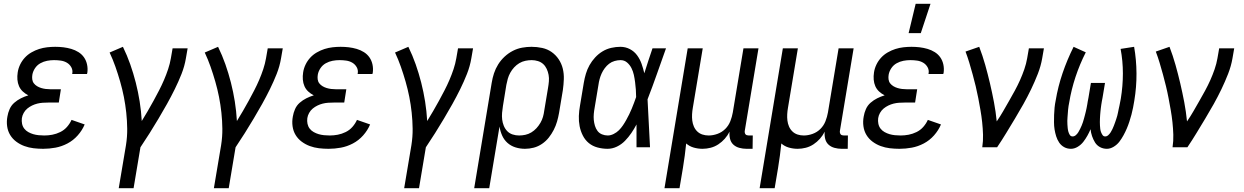

<svg xmlns="http://www.w3.org/2000/svg" viewBox="-20 -774 6540 1009"><path d="M207 8Q181 8 156 5Q131 2 108 -6.5Q85 -15 65.5 -29.5Q46 -44 33.5 -64.5Q21 -85 17.5 -110.5Q14 -136 19 -162Q22 -181 30.5 -200.5Q39 -220 55 -234Q71 -248 90 -257.5Q109 -267 129 -273Q113 -281 100 -293Q87 -305 80 -321Q73 -337 71.5 -355.5Q70 -374 73 -393Q76 -414 85.5 -434Q95 -454 110 -470.5Q125 -487 145 -498.5Q165 -510 185.5 -516.5Q206 -523 227.5 -525.5Q249 -528 270 -528Q292 -528 313 -525.5Q334 -523 354.5 -517Q375 -511 392.5 -500Q410 -489 421.5 -472.5Q433 -456 437.5 -435Q442 -414 439 -392L437 -385H359L360 -388Q363 -406 354.5 -421Q346 -436 331.5 -444.5Q317 -453 299.5 -455.5Q282 -458 264 -458Q246 -458 227.5 -454.5Q209 -451 192 -441.5Q175 -432 164 -415.5Q153 -399 150 -381Q148 -369 149.5 -357Q151 -345 158 -336Q165 -327 175 -321Q185 -315 196.5 -311.5Q208 -308 220 -306.5Q232 -305 244 -305H300L289 -235H233Q219 -235 204.5 -234Q190 -233 176 -229.5Q162 -226 148.5 -219.5Q135 -213 123.5 -203.5Q112 -194 104.5 -180.5Q97 -167 95 -153Q93 -138 96 -123.5Q99 -109 107.5 -98Q116 -87 128.5 -80Q141 -73 154.5 -69Q168 -65 183 -63.5Q198 -62 213 -62Q234 -62 255 -66Q276 -70 296.5 -80Q317 -90 332 -107Q347 -124 356 -144L425 -120Q412 -89 388.5 -62.5Q365 -36 334.5 -20Q304 -4 271.5 2Q239 8 207 8Z M604 215 642 -11Q649 -55 648.5 -97.5Q648 -140 643.5 -182Q639 -224 631 -264.5Q623 -305 611.5 -345Q600 -385 586.5 -423.5Q573 -462 556 -498L626 -528Q648 -483 664.5 -436Q681 -389 693.5 -340Q706 -291 714 -240.5Q722 -190 725 -138Q741 -164 756.5 -190.5Q772 -217 787 -244.5Q802 -272 816 -299Q830 -326 842 -354Q854 -382 863.5 -410.5Q873 -439 878 -468L887 -520H966L957 -468Q950 -426 934 -385.5Q918 -345 898.5 -305.5Q879 -266 857.5 -227.5Q836 -189 813 -150.5Q790 -112 766.5 -74.5Q743 -37 718 0L682 215Z M1104 215 1142 -11Q1149 -55 1148.5 -97.5Q1148 -140 1143.5 -182Q1139 -224 1131 -264.5Q1123 -305 1111.5 -345Q1100 -385 1086.5 -423.5Q1073 -462 1056 -498L1126 -528Q1148 -483 1164.5 -436Q1181 -389 1193.5 -340Q1206 -291 1214 -240.5Q1222 -190 1225 -138Q1241 -164 1256.5 -190.5Q1272 -217 1287 -244.5Q1302 -272 1316 -299Q1330 -326 1342 -354Q1354 -382 1363.5 -410.5Q1373 -439 1378 -468L1387 -520H1466L1457 -468Q1450 -426 1434 -385.5Q1418 -345 1398.5 -305.5Q1379 -266 1357.5 -227.5Q1336 -189 1313 -150.5Q1290 -112 1266.5 -74.5Q1243 -37 1218 0L1182 215Z M1707 8Q1681 8 1656 5Q1631 2 1608 -6.5Q1585 -15 1565.5 -29.5Q1546 -44 1533.5 -64.5Q1521 -85 1517.5 -110.5Q1514 -136 1519 -162Q1522 -181 1530.5 -200.5Q1539 -220 1555 -234Q1571 -248 1590 -257.5Q1609 -267 1629 -273Q1613 -281 1600 -293Q1587 -305 1580 -321Q1573 -337 1571.5 -355.5Q1570 -374 1573 -393Q1576 -414 1585.5 -434Q1595 -454 1610 -470.5Q1625 -487 1645 -498.5Q1665 -510 1685.5 -516.5Q1706 -523 1727.5 -525.5Q1749 -528 1770 -528Q1792 -528 1813 -525.5Q1834 -523 1854.5 -517Q1875 -511 1892.5 -500Q1910 -489 1921.5 -472.5Q1933 -456 1937.5 -435Q1942 -414 1939 -392L1937 -385H1859L1860 -388Q1863 -406 1854.5 -421Q1846 -436 1831.5 -444.5Q1817 -453 1799.5 -455.5Q1782 -458 1764 -458Q1746 -458 1727.5 -454.5Q1709 -451 1692 -441.5Q1675 -432 1664 -415.5Q1653 -399 1650 -381Q1648 -369 1649.5 -357Q1651 -345 1658 -336Q1665 -327 1675 -321Q1685 -315 1696.5 -311.5Q1708 -308 1720 -306.5Q1732 -305 1744 -305H1800L1789 -235H1733Q1719 -235 1704.5 -234Q1690 -233 1676 -229.5Q1662 -226 1648.5 -219.5Q1635 -213 1623.5 -203.5Q1612 -194 1604.5 -180.5Q1597 -167 1595 -153Q1593 -138 1596 -123.5Q1599 -109 1607.5 -98Q1616 -87 1628.5 -80Q1641 -73 1654.5 -69Q1668 -65 1683 -63.5Q1698 -62 1713 -62Q1734 -62 1755 -66Q1776 -70 1796.5 -80Q1817 -90 1832 -107Q1847 -124 1856 -144L1925 -120Q1912 -89 1888.5 -62.5Q1865 -36 1834.5 -20Q1804 -4 1771.5 2Q1739 8 1707 8Z M2104 215 2142 -11Q2149 -55 2148.5 -97.5Q2148 -140 2143.5 -182Q2139 -224 2131 -264.5Q2123 -305 2111.5 -345Q2100 -385 2086.5 -423.5Q2073 -462 2056 -498L2126 -528Q2148 -483 2164.5 -436Q2181 -389 2193.5 -340Q2206 -291 2214 -240.5Q2222 -190 2225 -138Q2241 -164 2256.5 -190.5Q2272 -217 2287 -244.5Q2302 -272 2316 -299Q2330 -326 2342 -354Q2354 -382 2363.5 -410.5Q2373 -439 2378 -468L2387 -520H2466L2457 -468Q2450 -426 2434 -385.5Q2418 -345 2398.5 -305.5Q2379 -266 2357.5 -227.5Q2336 -189 2313 -150.5Q2290 -112 2266.5 -74.5Q2243 -37 2218 0L2182 215Z M2551 215H2472L2564 -339Q2568 -364 2576 -388.5Q2584 -413 2598 -435.5Q2612 -458 2632 -476.5Q2652 -495 2675.5 -507Q2699 -519 2724 -523.5Q2749 -528 2773 -528Q2802 -528 2829.5 -522Q2857 -516 2879 -500.5Q2901 -485 2916 -462.5Q2931 -440 2937.5 -413.5Q2944 -387 2943 -358Q2942 -329 2938 -301L2918 -181Q2914 -158 2907.5 -135.5Q2901 -113 2890 -91.5Q2879 -70 2864 -51Q2849 -32 2828.5 -18Q2808 -4 2785 2Q2762 8 2739 8Q2713 8 2689 0.5Q2665 -7 2647 -23Q2629 -39 2619 -61.5Q2609 -84 2605 -109ZM2708 -62Q2724 -62 2740.5 -65.5Q2757 -69 2772 -78Q2787 -87 2799 -100Q2811 -113 2820 -128.5Q2829 -144 2833.5 -160Q2838 -176 2840 -192L2860 -312Q2863 -329 2864.5 -346.5Q2866 -364 2863 -380.5Q2860 -397 2853 -412Q2846 -427 2834.5 -437.5Q2823 -448 2807 -453Q2791 -458 2774 -458Q2758 -458 2741 -454.5Q2724 -451 2709 -442Q2694 -433 2682 -420Q2670 -407 2661.5 -391.5Q2653 -376 2648.5 -360Q2644 -344 2641 -328L2623 -217Q2620 -199 2618.5 -181Q2617 -163 2619 -146Q2621 -129 2627.5 -113Q2634 -97 2645.5 -85Q2657 -73 2673.5 -67.5Q2690 -62 2708 -62Z M3173 8Q3146 8 3120 1Q3094 -6 3074.5 -22Q3055 -38 3043 -61.5Q3031 -85 3026 -111Q3021 -137 3022 -164.5Q3023 -192 3028 -219L3048 -339Q3052 -363 3059 -386.5Q3066 -410 3078 -431.5Q3090 -453 3107.5 -472Q3125 -491 3146.5 -504Q3168 -517 3192.5 -522.5Q3217 -528 3240 -528Q3267 -528 3290 -516Q3313 -504 3328 -483.5Q3343 -463 3351.5 -439Q3360 -415 3366 -389L3367 -392Q3377 -424 3387.5 -456Q3398 -488 3409 -520H3480Q3456 -453 3432.5 -386Q3409 -319 3383 -252Q3387 -189 3389.5 -126Q3392 -63 3396 0H3325Q3325 -30 3325 -60Q3325 -90 3325 -120Q3313 -97 3298 -75Q3283 -53 3264.5 -34Q3246 -15 3222 -3.5Q3198 8 3173 8ZM3174 -62Q3189 -62 3205 -70Q3221 -78 3232.5 -89.5Q3244 -101 3253.5 -115Q3263 -129 3271 -143.5Q3279 -158 3286.5 -173Q3294 -188 3300 -203Q3306 -218 3312 -233.5Q3318 -249 3323 -264Q3323 -284 3321.5 -303.5Q3320 -323 3317.5 -342.5Q3315 -362 3311 -380.5Q3307 -399 3298.5 -416Q3290 -433 3275.5 -445.5Q3261 -458 3241 -458Q3226 -458 3210 -453.5Q3194 -449 3181 -439Q3168 -429 3158 -415.5Q3148 -402 3141.5 -387.5Q3135 -373 3131 -358Q3127 -343 3125 -328L3105 -208Q3102 -192 3100.5 -175.5Q3099 -159 3100.5 -143.5Q3102 -128 3106.5 -113Q3111 -98 3120 -86Q3129 -74 3143.5 -68Q3158 -62 3174 -62Z M3472 215 3594 -520H3673L3621 -208Q3618 -191 3617 -174Q3616 -157 3618 -140.5Q3620 -124 3626.5 -109Q3633 -94 3644.5 -83Q3656 -72 3671.5 -67Q3687 -62 3704 -62Q3727 -62 3750.5 -70.5Q3774 -79 3791.5 -96.5Q3809 -114 3818 -137Q3827 -160 3831 -183L3887 -520H3966L3894 -87Q3893 -82 3894 -77Q3895 -72 3897.5 -68.5Q3900 -65 3905 -63.5Q3910 -62 3915 -62H3936L3935 8H3903Q3884 8 3865.5 3Q3847 -2 3834 -14Q3821 -26 3816.5 -44.5Q3812 -63 3814 -82Q3804 -62 3789 -45Q3774 -28 3755 -15.5Q3736 -3 3714.5 2.5Q3693 8 3672 8Q3648 8 3625.5 1.5Q3603 -5 3586 -20Q3583 12 3578.5 44Q3574 76 3569 108L3551 215Z M3972 215 4094 -520H4173L4121 -208Q4118 -191 4117 -174Q4116 -157 4118 -140.5Q4120 -124 4126.5 -109Q4133 -94 4144.5 -83Q4156 -72 4171.5 -67Q4187 -62 4204 -62Q4227 -62 4250.5 -70.5Q4274 -79 4291.5 -96.5Q4309 -114 4318 -137Q4327 -160 4331 -183L4387 -520H4466L4394 -87Q4393 -82 4394 -77Q4395 -72 4397.5 -68.5Q4400 -65 4405 -63.5Q4410 -62 4415 -62H4436L4435 8H4403Q4384 8 4365.5 3Q4347 -2 4334 -14Q4321 -26 4316.5 -44.5Q4312 -63 4314 -82Q4304 -62 4289 -45Q4274 -28 4255 -15.5Q4236 -3 4214.5 2.5Q4193 8 4172 8Q4148 8 4125.5 1.5Q4103 -5 4086 -20Q4083 12 4078.5 44Q4074 76 4069 108L4051 215Z M4707 8Q4681 8 4656 5Q4631 2 4608 -6.5Q4585 -15 4565.5 -29.5Q4546 -44 4533.5 -64.5Q4521 -85 4517.5 -110.5Q4514 -136 4519 -162Q4522 -181 4530.5 -200.5Q4539 -220 4555 -234Q4571 -248 4590 -257.5Q4609 -267 4629 -273Q4613 -281 4600 -293Q4587 -305 4580 -321Q4573 -337 4571.5 -355.5Q4570 -374 4573 -393Q4576 -414 4585.5 -434Q4595 -454 4610 -470.5Q4625 -487 4645 -498.5Q4665 -510 4685.5 -516.5Q4706 -523 4727.5 -525.5Q4749 -528 4770 -528Q4792 -528 4813 -525.5Q4834 -523 4854.5 -517Q4875 -511 4892.5 -500Q4910 -489 4921.5 -472.5Q4933 -456 4937.5 -435Q4942 -414 4939 -392L4937 -385H4859L4860 -388Q4863 -406 4854.5 -421Q4846 -436 4831.5 -444.5Q4817 -453 4799.5 -455.5Q4782 -458 4764 -458Q4746 -458 4727.5 -454.5Q4709 -451 4692 -441.5Q4675 -432 4664 -415.5Q4653 -399 4650 -381Q4648 -369 4649.5 -357Q4651 -345 4658 -336Q4665 -327 4675 -321Q4685 -315 4696.5 -311.5Q4708 -308 4720 -306.5Q4732 -305 4744 -305H4800L4789 -235H4733Q4719 -235 4704.5 -234Q4690 -233 4676 -229.5Q4662 -226 4648.5 -219.5Q4635 -213 4623.5 -203.5Q4612 -194 4604.5 -180.5Q4597 -167 4595 -153Q4593 -138 4596 -123.5Q4599 -109 4607.5 -98Q4616 -87 4628.5 -80Q4641 -73 4654.5 -69Q4668 -65 4683 -63.5Q4698 -62 4713 -62Q4734 -62 4755 -66Q4776 -70 4796.5 -80Q4817 -90 4832 -107Q4847 -124 4856 -144L4925 -120Q4912 -89 4888.5 -62.5Q4865 -36 4834.5 -20Q4804 -4 4771.5 2Q4739 8 4707 8ZM4755 -600 4792 -754H4870L4819 -600Z M5142 0Q5147 -33 5146 -66Q5145 -99 5141.5 -131.5Q5138 -164 5132.5 -195.5Q5127 -227 5121 -258.5Q5115 -290 5107.5 -321Q5100 -352 5091.5 -383Q5083 -414 5074 -444Q5065 -474 5054 -503L5126 -528Q5144 -481 5157.5 -433Q5171 -385 5182.5 -336Q5194 -287 5203.5 -237Q5213 -187 5218 -136Q5236 -162 5251.5 -189Q5267 -216 5282.5 -243Q5298 -270 5313 -297.5Q5328 -325 5340.5 -353Q5353 -381 5363 -410Q5373 -439 5378 -468L5387 -520H5466L5457 -468Q5450 -427 5434 -386Q5418 -345 5399 -305.5Q5380 -266 5358.5 -227.5Q5337 -189 5314 -151Q5291 -113 5268 -75Q5245 -37 5220 0Z M5608 8Q5588 8 5572 -1Q5556 -10 5546 -25Q5536 -40 5530.5 -57.5Q5525 -75 5522 -93.5Q5519 -112 5519 -131.5Q5519 -151 5519.5 -170Q5520 -189 5522 -208.5Q5524 -228 5528 -247Q5540 -319 5564 -389.5Q5588 -460 5622 -528L5686 -499Q5654 -436 5632 -369.5Q5610 -303 5599 -236Q5597 -227 5595.5 -217Q5594 -207 5593 -197Q5592 -187 5591.5 -177.5Q5591 -168 5590 -158Q5589 -148 5589 -138.5Q5589 -129 5589.5 -119.5Q5590 -110 5591 -100.5Q5592 -91 5594.5 -82Q5597 -73 5602 -65Q5607 -57 5617 -57Q5626 -57 5634 -64Q5642 -71 5647 -79.5Q5652 -88 5656.5 -97Q5661 -106 5664.5 -114.5Q5668 -123 5671 -132Q5674 -141 5676.5 -150.5Q5679 -160 5681.5 -169Q5684 -178 5686 -187Q5688 -196 5690 -205Q5692 -214 5693.5 -223.5Q5695 -233 5696.5 -242Q5698 -251 5700 -260L5713 -338H5787L5774 -260Q5772 -251 5770.5 -242Q5769 -233 5767.5 -223.5Q5766 -214 5765 -205Q5764 -196 5763 -187Q5762 -178 5761.5 -169Q5761 -160 5760.5 -151Q5760 -142 5760 -133Q5760 -124 5760.5 -115Q5761 -106 5762 -97Q5763 -88 5766 -80Q5769 -72 5774 -64.5Q5779 -57 5788 -57Q5797 -57 5804.5 -64Q5812 -71 5817 -79Q5822 -87 5826 -95.5Q5830 -104 5833.5 -113Q5837 -122 5840 -130.5Q5843 -139 5846 -148Q5849 -157 5851.5 -166Q5854 -175 5855.5 -183.5Q5857 -192 5859 -201Q5861 -210 5863 -219Q5865 -228 5866.5 -237Q5868 -246 5870 -255Q5881 -322 5881 -388Q5881 -454 5869 -517L5940 -528Q5952 -460 5952.5 -388.5Q5953 -317 5941 -245Q5938 -227 5934.5 -208.5Q5931 -190 5926 -171.5Q5921 -153 5915 -134.5Q5909 -116 5901.5 -98.5Q5894 -81 5884.5 -63.5Q5875 -46 5863 -30Q5851 -14 5833 -3Q5815 8 5797 8Q5777 8 5760.5 -1Q5744 -10 5734.5 -25.5Q5725 -41 5719 -58.5Q5713 -76 5711 -95Q5704 -78 5694.5 -61Q5685 -44 5673 -28.5Q5661 -13 5643.5 -2.5Q5626 8 5608 8Z M6142 0Q6147 -33 6146 -66Q6145 -99 6141.5 -131.5Q6138 -164 6132.5 -195.5Q6127 -227 6121 -258.5Q6115 -290 6107.5 -321Q6100 -352 6091.5 -383Q6083 -414 6074 -444Q6065 -474 6054 -503L6126 -528Q6144 -481 6157.5 -433Q6171 -385 6182.5 -336Q6194 -287 6203.5 -237Q6213 -187 6218 -136Q6236 -162 6251.5 -189Q6267 -216 6282.5 -243Q6298 -270 6313 -297.5Q6328 -325 6340.5 -353Q6353 -381 6363 -410Q6373 -439 6378 -468L6387 -520H6466L6457 -468Q6450 -427 6434 -386Q6418 -345 6399 -305.5Q6380 -266 6358.5 -227.5Q6337 -189 6314 -151Q6291 -113 6268 -75Q6245 -37 6220 0Z"/></svg>

Font: Iosevka Term Curly
Style: Italic
Weight: 400
Italic angle: -9°
Designer: Belleve Invis
Foundry: Belleve Invis
Version: Version 32.3.0